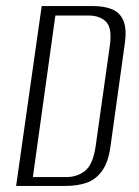

<svg xmlns="http://www.w3.org/2000/svg" viewBox="-20 -611 458 631"><path d="M33 0 117 -591H286Q324 -591 349.5 -580Q375 -569 386 -542Q397 -515 390 -467L343 -129Q336 -78 315.5 -49.5Q295 -21 265 -10.5Q235 0 197 0ZM88 -29H197Q234 -29 259.5 -49.5Q285 -70 294 -128L341 -461Q349 -519 328.5 -539.5Q308 -560 271 -560H162Z"/></svg>

Font: Alumni Sans Light
Style: Italic
Weight: 300
Italic angle: -8°
Version: Version 1.016